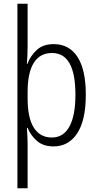

<svg xmlns="http://www.w3.org/2000/svg" viewBox="-20 -780 529 1036"><path d="M443 -269Q443 -131 396.5 -60.5Q350 10 269 10Q213 10 179 -20Q145 -50 129 -90H125Q126 -73 127.5 -51Q129 -29 129 -8V236H74V-760H129V-532Q129 -485 125 -434H127Q145 -480 179 -511Q213 -542 270 -542Q353 -542 398 -473Q443 -404 443 -269ZM387 -269Q387 -494 261 -494Q195 -494 162 -440.5Q129 -387 129 -285V-249Q129 -144 162.5 -91Q196 -38 260 -38Q322 -38 354.5 -97Q387 -156 387 -269Z"/></svg>

Font: Noto Sans Khmer UI Condensed Light
Style: Regular
Weight: 300
Width: 3
Designer: Danh Hong and the Monotype Design Team
Foundry: Monotype Imaging Inc.
Version: Version 2.002; ttfautohint (v1.8.4.7-5d5b)